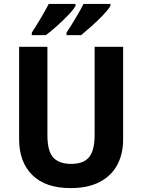

<svg xmlns="http://www.w3.org/2000/svg" viewBox="-20 -954 728 984"><path d="M611 -239Q611 -165 581 -109Q551 -53 491 -21.5Q431 10 342 10Q213 10 145.5 -57Q78 -124 78 -240V-714H223V-262Q223 -178 253.5 -146Q284 -114 345 -114Q408 -114 436.5 -148.5Q465 -183 465 -263V-714H611ZM546 -924Q536 -906 509 -877.5Q482 -849 450.5 -821Q419 -793 396 -774H321V-787Q344 -822 369 -863.5Q394 -905 408 -934H546ZM367 -924Q357 -905 330.5 -877.5Q304 -850 272.5 -821.5Q241 -793 215 -774H143V-787Q166 -822 190.5 -863.5Q215 -905 230 -934H367Z"/></svg>

Font: Noto Sans Gujarati UI SemiCondensed
Style: Bold
Weight: 700
Width: 4
Designer: Jelle Bosma - Monotype Design Team, Universal Thirst
Foundry: Monotype Imaging Inc.
Version: Version 2.106; ttfautohint (v1.8.4.7-5d5b)